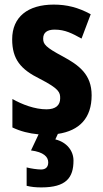

<svg xmlns="http://www.w3.org/2000/svg" viewBox="-20 -576 447 836"><path d="M300 123C300 81 271 43 221 31L232 7C326 -7 379 -62 379 -161C379 -252 324 -292 254 -330C177 -371 168 -384 168 -408C168 -434 185 -447 218 -447C264 -447 295 -430 335 -408L375 -514C320 -544 270 -556 214 -556C101 -556 33 -502 33 -405C33 -318 70 -274 153 -233C239 -189 242 -173 242 -148C242 -118 223 -100 182 -100C132 -100 76 -121 34 -145V-21C70 -4 106 5 148 9L115 79C170 86 190 107 190 131C190 154 176 162 159 162C143 162 115 158 96 153V233C116 238 135 240 160 240C268 240 300 198 300 123Z"/></svg>

Font: Noto Sans Telugu Condensed
Style: Bold
Weight: 700
Width: 3
Designer: Jelle Bosma - Monotype Design Team
Foundry: Monotype Imaging Inc.
Version: Version 2.005